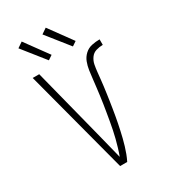

<svg xmlns="http://www.w3.org/2000/svg" viewBox="-229 -1069 1034 1176"><g transform="rotate(-30 288.0 -481.0)"><path d="M263 0H313Q324 -22 332.5 -44.5Q341 -67 348 -90.5Q355 -114 361 -137.5Q367 -161 372 -184.5Q377 -208 382 -232Q387 -256 391 -280Q395 -304 399 -328Q403 -352 406.5 -376Q410 -400 413.5 -424Q417 -448 420 -472Q423 -496 425.5 -520Q428 -544 430.5 -568.5Q433 -593 437.5 -617Q442 -641 456.5 -661.5Q471 -682 494.5 -689Q518 -696 542 -696V-735Q514 -735 486 -729Q458 -723 437 -703.5Q416 -684 406 -657.5Q396 -631 392 -603Q388 -575 385 -547Q382 -519 378.5 -491Q375 -463 371.5 -435Q368 -407 363.5 -379Q359 -351 354.5 -323.5Q350 -296 345 -268Q340 -240 334.5 -212.5Q329 -185 322 -158Q315 -131 307 -104Q299 -77 289 -50Q277 -99 264.5 -147.5Q252 -196 240 -245L115 -735H69ZM379 -779 410 -800 292 -962 254 -936ZM209 -779 240 -800 122 -962 84 -936Z"/></g></svg>

Font: Iosevka Sparkle Extralight
Style: Regular
Weight: 200
Designer: Belleve Invis
Foundry: Belleve Invis
Version: Version 4.5.0; ttfautohint (v1.8.3)